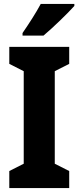

<svg xmlns="http://www.w3.org/2000/svg" viewBox="-20 -1044 397 971"><path d="M356 -1014V-1024H186C162 -979 127 -925 94 -877V-864H200C249 -905 324 -978 356 -1014ZM330 -93V-179L257 -216V-684L330 -721V-807H27V-721L100 -684V-216L27 -179V-93Z"/></svg>

Font: Noto Sans Kannada UI Condensed ExtraBold
Style: Regular
Weight: 800
Width: 3
Designer: Jelle Bosma - Monotype Design Team
Foundry: Monotype Imaging Inc.
Version: Version 2.005